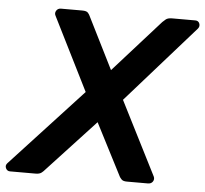

<svg xmlns="http://www.w3.org/2000/svg" viewBox="-93 -753 861 807"><g transform="rotate(5 338.0 -350.0)"><path d="M-22 0Q-34 0 -39.5 -11.5Q-45 -23 -36 -33L266 -360L112 -668Q106 -679 112.5 -689.5Q119 -700 132 -700H222Q240 -700 246 -693Q252 -686 254 -681L364 -461L561 -681Q566 -686 574.5 -693Q583 -700 601 -700H699Q712 -700 716.5 -688.5Q721 -677 713 -667L425 -341L582 -31Q587 -20 580.5 -10Q574 0 560 0H471Q455 0 448.5 -7Q442 -14 440 -18L327 -238L123 -18Q120 -14 111.5 -7Q103 0 86 0Z"/></g></svg>

Font: Rubik Light Medium
Style: Italic
Weight: 500
Italic angle: -12°
Version: Version 2.104